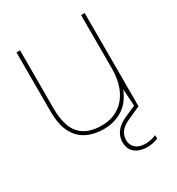

<svg xmlns="http://www.w3.org/2000/svg" viewBox="-171 -629 856 929"><g transform="rotate(-30 256.5 -164.0)"><path d="M243 12Q189 12 148 -8.5Q107 -29 84 -73.5Q61 -118 61 -191V-521H81V-196Q81 -99 121 -53.5Q161 -8 243 -8Q296 -8 336 -33Q376 -58 399 -106.5Q422 -155 422 -225V-521H442V0H426L419 -108Q394 -45 347.5 -16.5Q301 12 243 12ZM383 193Q361 193 339 186Q317 179 302.5 161Q288 143 288 112Q288 93 295.5 75Q303 57 321 40.5Q339 24 370 11L431 -16L442 0L375 30Q336 47 322 68Q308 89 308 112Q308 139 327 156.5Q346 174 383 174Q397 174 413 170.5Q429 167 442 161V181Q429 186 412.5 189.5Q396 193 383 193Z"/></g></svg>

Font: DM Sans 10pt Thin
Style: Regular
Weight: 250
Version: Version 4.004;gftools[0.9.30]